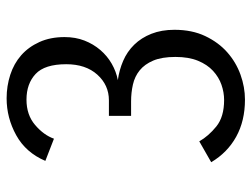

<svg xmlns="http://www.w3.org/2000/svg" viewBox="-110 -640 760 580"><g transform="rotate(-90 270.0 -350.0)"><path d="M74 -593Q99 -652 151.5 -681Q204 -710 263 -710Q300 -710 334 -699Q368 -688 393 -666Q418 -644 433 -611Q448 -578 448 -535Q448 -502 437.5 -475Q427 -448 409 -427Q391 -406 367.5 -392.5Q344 -379 318 -374Q348 -370 376 -358Q404 -346 425 -324.5Q446 -303 458 -272.5Q470 -242 470 -203Q470 -150 451 -110Q432 -70 402 -43.5Q372 -17 334.5 -3.5Q297 10 259 10Q195 10 147 -16.5Q99 -43 70 -92L133 -128Q149 -100 178 -76.5Q207 -53 258 -53Q281 -53 304 -61Q327 -69 346 -86.5Q365 -104 376.5 -132Q388 -160 388 -200Q388 -241 377 -267Q366 -293 347.5 -308Q329 -323 304.5 -328.5Q280 -334 254 -334H210V-401H257Q303 -401 334.5 -436Q366 -471 366 -530Q366 -595 336.5 -622.5Q307 -650 259 -650Q213 -650 182.5 -624Q152 -598 141 -567Z"/></g></svg>

Font: Carrois Gothic SC
Style: Regular
Weight: 400
Designer: Ralph du Carrois
Foundry: Ralph du Carrois
Version: Version 1.002